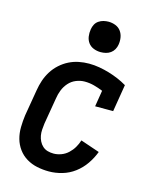

<svg xmlns="http://www.w3.org/2000/svg" viewBox="-115 -831 729 915"><g transform="rotate(15 250.0 -373.5)"><path d="M215 8Q185 8 156.5 2Q128 -4 104 -18.5Q80 -33 63.5 -55.5Q47 -78 39.5 -105Q32 -132 32.5 -162Q33 -192 37 -221L59 -351Q63 -376 71 -400Q79 -424 93 -446.5Q107 -469 127 -487Q147 -505 170 -516.5Q193 -528 218 -533Q243 -538 268 -538Q294 -538 319.5 -533.5Q345 -529 368.5 -522Q392 -515 414.5 -505.5Q437 -496 459 -483L437 -349H348L361 -429Q339 -438 316.5 -444Q294 -450 270 -450Q249 -450 228 -441.5Q207 -433 192 -416Q177 -399 169 -378.5Q161 -358 158 -337L136 -207Q134 -192 133 -176.5Q132 -161 134.5 -147Q137 -133 143.5 -120Q150 -107 160.5 -97.5Q171 -88 185 -84Q199 -80 215 -80Q233 -80 252 -87Q271 -94 286 -108Q301 -122 311 -139Q321 -156 327 -175L421 -143Q409 -111 389 -82Q369 -53 341 -32Q313 -11 280 -1.5Q247 8 215 8ZM306 -605Q288 -605 271.5 -611.5Q255 -618 245 -631.5Q235 -645 232.5 -662.5Q230 -680 233 -698Q235 -711 241 -722.5Q247 -734 258 -741.5Q269 -749 281.5 -752Q294 -755 306 -755Q324 -755 340.5 -748.5Q357 -742 367 -728.5Q377 -715 380 -697.5Q383 -680 380 -662Q378 -649 371.5 -637.5Q365 -626 354.5 -618.5Q344 -611 331.5 -608Q319 -605 306 -605Z"/></g></svg>

Font: Iosevka Slab Semibold
Style: Italic
Weight: 600
Italic angle: -9°
Monospace: yes
Designer: Belleve Invis
Foundry: Belleve Invis
Version: Version 11.1.1; ttfautohint (v1.8.3)